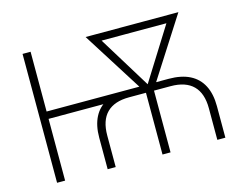

<svg xmlns="http://www.w3.org/2000/svg" viewBox="-99 -888 1339 1047"><g transform="rotate(-15 570.0 -364.0)"><path d="M387.7 0V-178.2Q387.7 -247.1 412.1 -294.4Q436.5 -341.8 484.4 -366Q532.2 -390.1 601.6 -390.1H836.9Q907.7 -390.1 955.6 -366Q1003.4 -341.8 1027.8 -294.4Q1052.2 -247.1 1052.2 -178.2V0H1006.8V-178.2Q1006.8 -262.7 963.9 -305.7Q920.9 -348.6 836.4 -348.6H601.6Q518.6 -348.6 475.8 -305.9Q433.1 -263.2 433.1 -178.2V0ZM102.1 0V-727.5H147.5V0ZM132.3 -348.6V-390.1H641.1V-348.6ZM697.3 0V-373H742.7V0ZM702.6 -340.3 458 -727.5H511.7L729.5 -373L724.6 -340.3ZM711.9 -340.3 708 -374.5 929.2 -727.5H981.9L733.9 -340.3ZM496.6 -686V-727.5H939.9V-686Z"/></g></svg>

Font: Inter 16pt ExtraLight
Style: Regular
Weight: 250
Version: Version 4.001;git-66647c0bb